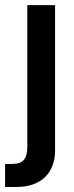

<svg xmlns="http://www.w3.org/2000/svg" viewBox="-51 -536 294 760"><path d="M57.1 -515.6V45.4C57.1 92.8 39.6 112.8 -0.5 112.8H-30.8V204.1H14.6C113.8 204.1 167 146 167 59.6V-515.6Z"/></svg>

Font: Raveo Display Display Medium
Style: Regular
Weight: 500
Designer: Jakub Foglar, Rasmus Andersson (Inter)
Foundry: Jakubfoglar.com
Version: Version 1.100;Glyphs 3.2.3 (3260)